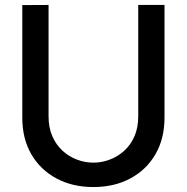

<svg xmlns="http://www.w3.org/2000/svg" viewBox="-20 -740 754 775"><path d="M357 15Q272.5 15 207.8 -19.8Q143 -54.5 106.5 -117.2Q70 -180 70 -265V-719.5L176 -720V-270.5Q176 -224.5 191.5 -189.5Q207 -154.5 233 -131Q259 -107.5 291.2 -95.5Q323.5 -83.5 357 -83.5Q391 -83.5 423.2 -95.8Q455.5 -108 481.5 -131.5Q507.5 -155 522.8 -190Q538 -225 538 -270.5V-720H644V-265Q644 -180.5 607.5 -117.5Q571 -54.5 506.2 -19.8Q441.5 15 357 15Z"/></svg>

Font: Cns Manrope SemBd
Style: Regular
Weight: 600
Designer: Mikhail Sharanda
Foundry: Mikhail Sharanda
Version: Version 4.504